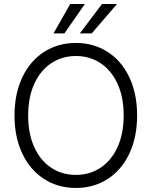

<svg xmlns="http://www.w3.org/2000/svg" viewBox="-20 -932 761 962"><path d="M360.4 9.8Q271 9.8 201.2 -34.9Q131.3 -79.6 92 -162.1Q52.7 -244.6 52.7 -353.5Q52.7 -462.4 92 -544.9Q131.3 -627.4 201.2 -672.1Q271 -716.8 360.4 -716.8Q449.2 -716.8 519 -672.1Q588.9 -627.4 627.9 -544.9Q667 -462.4 667 -353.5Q667 -244.6 627.9 -162.1Q588.9 -79.6 519 -34.9Q449.2 9.8 360.4 9.8ZM360.4 -651.4Q291.5 -651.4 237.3 -615.7Q183.1 -580.1 152.1 -512.7Q121.1 -445.3 121.1 -353.5Q121.1 -261.7 151.9 -194.3Q182.6 -127 236.8 -91.3Q291 -55.7 360.4 -55.7Q429.2 -55.7 483.4 -91.3Q537.6 -127 568.6 -194.3Q599.6 -261.7 599.6 -353.5Q599.6 -445.8 568.6 -512.9Q537.6 -580.1 483.4 -615.7Q429.2 -651.4 360.4 -651.4ZM491.2 -912.1H566.4L439.5 -764.6H379.9ZM332 -912.1H405.3L302.7 -764.6H248Z"/></svg>

Font: Pretendard JP Light
Style: Regular
Weight: 300
Designer: Base glyphs from Inter by Rasmus Andersson; Hangeul glyphs from Noto Sans CJK(Source Han Sans) by Jang Soo-young and Kan
Foundry: Kil Hyung-jin
Version: Version 1.309